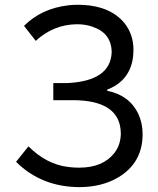

<svg xmlns="http://www.w3.org/2000/svg" viewBox="-20 -767 658 800"><path d="M309.6 12.7Q152.3 11.7 46.9 -92.8L98.6 -157.2Q173.8 -82 264.6 -71.3Q286.1 -68.4 309.6 -68.4Q408.2 -68.4 456.1 -128.9Q483.4 -164.1 483.4 -211.9Q481.4 -348.6 285.2 -349.6H202.1V-420.9H261.7Q439.5 -429.7 445.3 -547.9Q445.3 -627 369.1 -654.3Q338.9 -666 300.8 -666Q203.1 -665 128.9 -596.7L80.1 -659.2Q153.3 -732.4 266.6 -745.1Q285.2 -747.1 302.7 -747.1Q437.5 -747.1 500 -668.9Q536.1 -622.1 536.1 -559.6Q536.1 -458 460.9 -410.2Q444.3 -400.4 426.8 -393.6V-388.7Q519.5 -370.1 556.6 -292Q574.2 -253.9 574.2 -208Q574.2 -87.9 471.7 -27.3Q403.3 12.7 309.6 12.7Z"/></svg>

Font: Taipei Sans TC Beta
Style: Regular
Weight: 400
Designer: JT Foundry
Foundry: JT Foundry
Version: Version 1.000